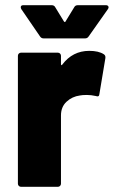

<svg xmlns="http://www.w3.org/2000/svg" viewBox="-20 -720 438 740"><path d="M380 -511Q388 -506 386 -495L363 -357Q362 -345 349 -350Q331 -354 315 -354Q297 -354 288 -352Q258 -348 236.5 -328Q215 -308 215 -275V-12Q215 -7 211.5 -3.5Q208 0 203 0H61Q56 0 52.5 -3.5Q49 -7 49 -12V-505Q49 -510 52.5 -513.5Q56 -517 61 -517H203Q208 -517 211.5 -513.5Q215 -510 215 -505V-473Q215 -470 217 -469Q219 -468 220 -471Q260 -524 324 -524Q360 -524 380 -511ZM60 -692Q60 -700 70 -700H179Q189 -700 193 -692L226 -638Q228 -635 230 -635Q232 -635 233 -638L266 -692Q270 -700 280 -700H388Q395 -700 397.5 -695.5Q400 -691 396 -685L322 -580Q317 -572 308 -572H148Q139 -572 134 -580L62 -685Q60 -689 60 -692Z"/></svg>

Font: BARLOWEXTRABOLD
Style: Regular
Weight: 800
Designer: Jeremy Tribby
Foundry: Tribby Type
Version: Version 1.422